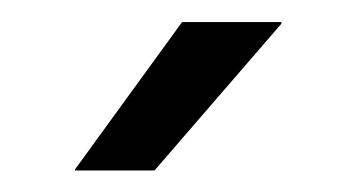

<svg xmlns="http://www.w3.org/2000/svg" viewBox="-20 -703 324 174"><path d="M145 -683H235V-681.5L120 -548.5H48V-549.5Z"/></svg>

Font: Anek Gujarati Medium
Style: Regular
Weight: 400
Version: Version 1.003